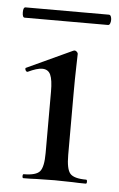

<svg xmlns="http://www.w3.org/2000/svg" viewBox="-43 -543 357 576"><g transform="rotate(5 135.0 -255.5)"><path d="M49 -12Q86 -12 97.5 -25.5Q109 -39 109 -81V-266Q109 -301 102 -316.5Q95 -332 77 -332Q61 -332 34 -319H33Q29 -319 27 -324.5Q25 -330 29 -331L165 -394L169 -395Q172 -395 175.5 -392Q179 -389 179 -385Q179 -378 178 -345Q177 -312 177 -267V-81Q177 -39 188.5 -25.5Q200 -12 237 -12Q240 -12 240 -6Q240 0 237 0Q213 0 198 -1L143 -2L88 -1Q73 0 49 0Q46 0 46 -6Q46 -12 49 -12ZM4 -496Q4 -511 11 -511H262Q266 -511 268 -506.5Q270 -502 270 -496Q270 -490 268 -485Q266 -480 262 -480H11Q4 -480 4 -496Z"/></g></svg>

Font: Cormorant Infant Medium
Style: Regular
Weight: 500
Designer: Christian Thalmann (Catharsis Fonts)
Foundry: Catharsis Fonts
Version: Version 4.000